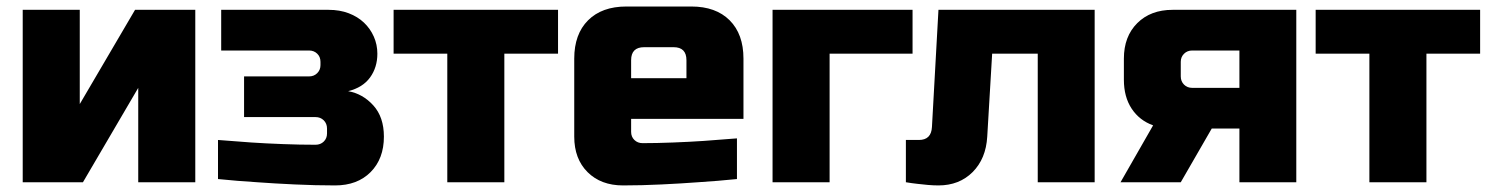

<svg xmlns="http://www.w3.org/2000/svg" viewBox="-20 -560 4578 590"><path d="M49.8 0V-529.8H225.1V-240.2L395 -529.8H580.1V0H404.8V-290L234.9 0Z M649.9 -9.8V-129.9Q700.7 -126 752.9 -122.1Q797.9 -119.1 849.9 -117.2Q901.9 -115.2 949.7 -115.2Q964.8 -115.2 974.9 -125Q984.9 -134.8 984.9 -149.9V-165Q984.9 -180.2 974.9 -190.2Q964.8 -200.2 949.7 -200.2H730V-325.2H929.7Q944.8 -325.2 954.8 -335.2Q964.8 -345.2 964.8 -359.9V-370.1Q964.8 -385.3 954.8 -395Q944.8 -404.8 929.7 -404.8H659.7V-529.8H989.7Q1023.9 -529.8 1051.5 -519.3Q1079.1 -508.8 1098.4 -490.5Q1117.7 -472.2 1128.7 -447.5Q1139.6 -422.9 1139.6 -395Q1139.6 -353 1117.2 -322Q1094.7 -291 1049.8 -279.8Q1094.7 -272 1127.2 -236.1Q1159.7 -200.2 1159.7 -140.1Q1159.7 -72.3 1118.9 -31.2Q1078.1 9.8 1009.8 9.8Q949.7 9.8 886.2 6.8Q822.8 3.9 770 0Q708 -3.9 649.9 -9.8Z M1189.5 -395V-529.8H1694.8V-395H1529.8V0H1354.5V-395Z M1744.6 -140.1V-379.9Q1744.6 -455.1 1787.1 -497.6Q1829.6 -540 1904.8 -540H2104.5Q2179.7 -540 2222.2 -497.6Q2264.6 -455.1 2264.6 -379.9V-194.8H1919.4V-154.8Q1919.4 -139.6 1929.4 -129.9Q1939.5 -120.1 1954.6 -120.1Q1997.6 -120.1 2048.1 -122.1Q2098.6 -124 2142.6 -127Q2193.4 -130.9 2244.6 -134.8V-9.8Q2186.5 -3.9 2125.5 0Q2073.7 3.9 2012.7 6.8Q1951.7 9.8 1894.5 9.8Q1826.7 9.8 1785.6 -31Q1744.6 -71.8 1744.6 -140.1ZM1919.4 -319.8H2089.4V-375Q2089.4 -415 2049.8 -415H1959.5Q1919.4 -415 1919.4 -375Z M2354 0V-529.8H2784.2V-395H2529.3V0Z M2763.7 0V-129.9H2803.7Q2841.8 -129.9 2843.8 -169.9L2863.8 -529.8H3343.8V0H3168.9V-395H3028.8L3013.7 -140.1Q3009.8 -72.3 2968.8 -31.2Q2927.7 9.8 2863.8 9.8Q2848.6 9.8 2831.3 8.3Q2814 6.8 2798.8 4.9Q2780.8 2.9 2763.7 0Z M3423.3 0 3523.4 -174.8Q3481.4 -189.9 3457.5 -226.1Q3433.6 -262.2 3433.6 -314.9V-379.9Q3433.6 -447.8 3474.6 -488.8Q3515.6 -529.8 3583.5 -529.8H3963.4V0H3788.6V-165H3703.6L3608.4 0ZM3608.4 -325.2Q3608.4 -310.1 3618.4 -300Q3628.4 -290 3643.6 -290H3788.6V-404.8H3643.6Q3628.4 -404.8 3618.4 -394.8Q3608.4 -384.8 3608.4 -370.1Z M4022.9 -395V-529.8H4528.3V-395H4363.3V0H4188V-395Z"/></svg>

Font: Russo One
Style: Regular
Weight: 400
Designer: Jovanny lemonad
Foundry: Jovanny Lemonad
Version: Version 1.000